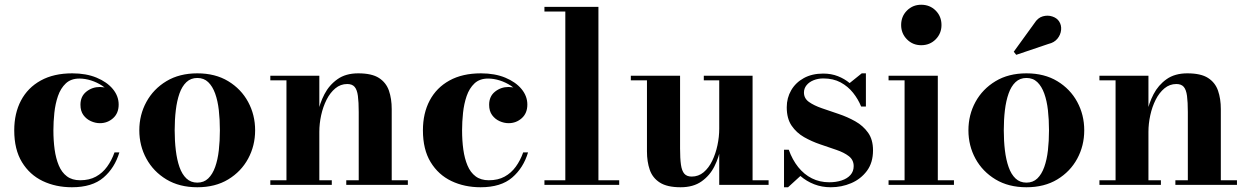

<svg xmlns="http://www.w3.org/2000/svg" viewBox="-20 -779 5256 809"><path d="M283 10Q215 10 160 -16.2Q105 -42.5 72.5 -95.8Q40 -149 40 -230Q40 -301.5 68.5 -355.5Q97 -409.5 151.8 -439.8Q206.5 -470 284.5 -470Q343 -470 387 -451.8Q431 -433.5 455.5 -403.8Q480 -374 480 -338.5Q480 -302 456.5 -281Q433 -260 401 -260Q382 -260 363 -268.5Q344 -277 331.5 -294Q319 -311 319 -337.5Q319 -373 343.8 -392.8Q368.5 -412.5 401 -412.5Q431.5 -412.5 455.2 -393.2Q479 -374 479 -338.5H460Q460 -363 446.5 -383Q433 -403 411 -417.5Q389 -432 363.8 -440Q338.5 -448 314.5 -448Q279 -448 257.2 -427.5Q235.5 -407 224.2 -374.2Q213 -341.5 209 -303.5Q205 -265.5 205 -230Q205 -187 210.2 -149Q215.5 -111 227.8 -81.8Q240 -52.5 262 -36Q284 -19.5 317.5 -19.5Q356.5 -19.5 384.2 -34.8Q412 -50 431.2 -76.5Q450.5 -103 462.5 -137H483Q463.5 -71.5 416 -30.8Q368.5 10 283 10Z M811.5 10Q736 10 681.2 -23Q626.5 -56 596.8 -110.5Q567 -165 567 -230Q567 -295 596.8 -349.5Q626.5 -404 681.2 -437Q736 -470 811.5 -470Q887 -470 941.5 -437Q996 -404 1025.5 -349.5Q1055 -295 1055 -230Q1055 -165 1025.5 -110.5Q996 -56 941.5 -23Q887 10 811.5 10ZM811.5 -9.5Q839 -9.5 857.2 -27Q875.5 -44.5 886.5 -75.2Q897.5 -106 902 -145.8Q906.5 -185.5 906.5 -230Q906.5 -275 902 -314.8Q897.5 -354.5 886.5 -385Q875.5 -415.5 857.2 -433Q839 -450.5 811.5 -450.5Q784 -450.5 765.5 -433Q747 -415.5 736.2 -385Q725.5 -354.5 720.8 -314.8Q716 -275 716 -230Q716 -185.5 720.8 -145.8Q725.5 -106 736.2 -75.2Q747 -44.5 765.5 -27Q784 -9.5 811.5 -9.5Z M1325.5 -460V-19.5H1378V0H1119V-19.5H1187V-440.5H1119V-460ZM1630.5 -319.5V-19.5H1698.5V0H1439V-19.5H1491.5V-307Q1491.5 -349 1488 -375Q1484.5 -401 1474.2 -413Q1464 -425 1443 -425Q1415 -425 1393 -406.8Q1371 -388.5 1356 -358.8Q1341 -329 1333.2 -293.5Q1325.5 -258 1325.5 -223.5L1310.5 -222.5Q1310.5 -258 1318.8 -300.8Q1327 -343.5 1347 -382Q1367 -420.5 1401.8 -445.2Q1436.5 -470 1489.5 -470Q1546.5 -470 1576.8 -450.5Q1607 -431 1618.8 -397Q1630.5 -363 1630.5 -319.5Z M2005 10Q1937 10 1882 -16.2Q1827 -42.5 1794.5 -95.8Q1762 -149 1762 -230Q1762 -301.5 1790.5 -355.5Q1819 -409.5 1873.8 -439.8Q1928.5 -470 2006.5 -470Q2065 -470 2109 -451.8Q2153 -433.5 2177.5 -403.8Q2202 -374 2202 -338.5Q2202 -302 2178.5 -281Q2155 -260 2123 -260Q2104 -260 2085 -268.5Q2066 -277 2053.5 -294Q2041 -311 2041 -337.5Q2041 -373 2065.8 -392.8Q2090.5 -412.5 2123 -412.5Q2153.5 -412.5 2177.2 -393.2Q2201 -374 2201 -338.5H2182Q2182 -363 2168.5 -383Q2155 -403 2133 -417.5Q2111 -432 2085.8 -440Q2060.5 -448 2036.5 -448Q2001 -448 1979.2 -427.5Q1957.5 -407 1946.2 -374.2Q1935 -341.5 1931 -303.5Q1927 -265.5 1927 -230Q1927 -187 1932.2 -149Q1937.5 -111 1949.8 -81.8Q1962 -52.5 1984 -36Q2006 -19.5 2039.5 -19.5Q2078.5 -19.5 2106.2 -34.8Q2134 -50 2153.2 -76.5Q2172.5 -103 2184.5 -137H2205Q2185.5 -71.5 2138 -30.8Q2090.5 10 2005 10Z M2501.5 -750V-19.5H2589V0H2274V-19.5H2362V-730.5H2274V-750Z M2847.5 10Q2791 10 2760.2 -9.8Q2729.5 -29.5 2717.8 -63.5Q2706 -97.5 2706 -141V-440.5H2638V-460H2845.5V-153Q2845.5 -111 2849.2 -85Q2853 -59 2863.5 -47Q2874 -35 2894.5 -35Q2923 -35 2944.8 -53.2Q2966.5 -71.5 2981 -101.5Q2995.5 -131.5 3003 -167Q3010.5 -202.5 3010.5 -236.5L3025 -238Q3025 -202 3017.2 -159.2Q3009.5 -116.5 2990.2 -78Q2971 -39.5 2936.2 -14.8Q2901.5 10 2847.5 10ZM3010.5 0V-440.5H2945.5V-460H3151V-19.5H3218.5V0Z M3283.5 10V-148H3303.5Q3318.5 -106 3343.2 -75Q3368 -44 3401 -27.5Q3434 -11 3474 -11Q3503 -11 3526.5 -18.8Q3550 -26.5 3563.5 -41.8Q3577 -57 3577 -79Q3577 -105 3556.8 -120.8Q3536.5 -136.5 3504.2 -147.5Q3472 -158.5 3436 -170.8Q3400 -183 3368 -201.2Q3336 -219.5 3315.5 -249.5Q3295 -279.5 3295 -327Q3295 -366.5 3313.8 -398.8Q3332.5 -431 3367 -450Q3401.5 -469 3448.5 -469Q3482.5 -469 3510.5 -458Q3538.5 -447 3560 -429L3611 -470H3628.5V-330H3608.5Q3596 -361 3574.5 -388Q3553 -415 3522 -431.8Q3491 -448.5 3449 -448.5Q3427 -448.5 3408.2 -441Q3389.5 -433.5 3378.5 -420Q3367.5 -406.5 3367.5 -389Q3367.5 -364.5 3388.5 -349.5Q3409.5 -334.5 3442.8 -323Q3476 -311.5 3513.2 -299Q3550.5 -286.5 3583.5 -268Q3616.5 -249.5 3637.5 -220.2Q3658.5 -191 3658.5 -145.5Q3658.5 -93.5 3632.8 -59Q3607 -24.5 3566.5 -7.2Q3526 10 3480.5 10Q3443 10 3410.8 -2.5Q3378.5 -15 3352.5 -37.5L3300.5 10Z M3861.5 -588.5Q3826 -588.5 3801.5 -613.2Q3777 -638 3777 -673.5Q3777 -710 3801.5 -734.5Q3826 -759 3861.5 -759Q3898 -759 3922.5 -734.5Q3947 -710 3947 -673.5Q3947 -638 3922.5 -613.2Q3898 -588.5 3861.5 -588.5ZM3931.5 -460V-19.5H3999.5V0H3724V-19.5H3791.5V-440.5H3724V-460Z M4305 10Q4229.5 10 4174.8 -23Q4120 -56 4090.2 -110.5Q4060.5 -165 4060.5 -230Q4060.5 -295 4090.2 -349.5Q4120 -404 4174.8 -437Q4229.5 -470 4305 -470Q4380.5 -470 4435 -437Q4489.5 -404 4519 -349.5Q4548.5 -295 4548.5 -230Q4548.5 -165 4519 -110.5Q4489.5 -56 4435 -23Q4380.5 10 4305 10ZM4305 -9.5Q4332.5 -9.5 4350.8 -27Q4369 -44.5 4380 -75.2Q4391 -106 4395.5 -145.8Q4400 -185.5 4400 -230Q4400 -275 4395.5 -314.8Q4391 -354.5 4380 -385Q4369 -415.5 4350.8 -433Q4332.5 -450.5 4305 -450.5Q4277.5 -450.5 4259 -433Q4240.5 -415.5 4229.8 -385Q4219 -354.5 4214.2 -314.8Q4209.5 -275 4209.5 -230Q4209.5 -185.5 4214.2 -145.8Q4219 -106 4229.8 -75.2Q4240.5 -44.5 4259 -27Q4277.5 -9.5 4305 -9.5ZM4262 -548 4251.5 -561 4338 -680.5Q4353 -704.5 4374 -710.2Q4395 -716 4414.2 -709.5Q4433.5 -703 4442.5 -689Q4453 -673 4451 -652.8Q4449 -632.5 4435.5 -616Q4422 -599.5 4398 -594Z M4819 -460V-19.5H4871.5V0H4612.5V-19.5H4680.5V-440.5H4612.5V-460ZM5124 -319.5V-19.5H5192V0H4932.5V-19.5H4985V-307Q4985 -349 4981.5 -375Q4978 -401 4967.8 -413Q4957.5 -425 4936.5 -425Q4908.5 -425 4886.5 -406.8Q4864.5 -388.5 4849.5 -358.8Q4834.5 -329 4826.8 -293.5Q4819 -258 4819 -223.5L4804 -222.5Q4804 -258 4812.2 -300.8Q4820.5 -343.5 4840.5 -382Q4860.5 -420.5 4895.2 -445.2Q4930 -470 4983 -470Q5040 -470 5070.2 -450.5Q5100.5 -431 5112.2 -397Q5124 -363 5124 -319.5Z"/></svg>

Font: Bodoni Moda
Style: Bold
Weight: 700
Designer: Owen Earl
Foundry: indestructible type
Version: Version 2.005